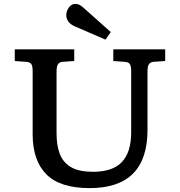

<svg xmlns="http://www.w3.org/2000/svg" viewBox="-20 -954 924 988"><path d="M441 14Q289 14 218.5 -57Q148 -128 148 -263V-589Q148 -614 141 -624.5Q134 -635 112 -636L56 -640V-700H362V-640L304 -636Q287 -635 279 -624.5Q271 -614 271 -585V-268Q271 -204 288.5 -160Q306 -116 347 -93Q388 -70 459 -70Q560 -70 607.5 -120.5Q655 -171 655 -273V-589Q655 -614 648 -624.5Q641 -635 619 -636L563 -640V-700H830V-640L771 -636Q755 -635 747 -624.5Q739 -614 739 -585V-285Q739 14 441 14ZM523 -750 366 -818Q321 -837 321 -877Q321 -896 334 -915Q347 -934 369 -934Q379 -934 389 -929Q399 -924 412 -912L550 -789Z"/></svg>

Font: Literata 7pt Medium
Style: Regular
Weight: 500
Designer: Latin by Veronika Burian and Jose Scaglione. Greek by Irene Vlachou. Cyrillic by Vera Evstafieva.
Foundry: TypeTogether
Version: Version 3.002